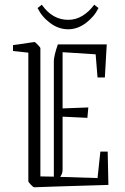

<svg xmlns="http://www.w3.org/2000/svg" viewBox="-20 -783 528 813"><path d="M35 -567V-592Q44 -593 64.5 -596Q85 -599 104 -602Q123 -605 126 -605Q129 -605 140 -593.5Q151 -582 151 -579V-36L208 -35V-525Q208 -534 212.5 -553.5Q217 -573 225 -595H432L424 -455H393L385 -553L245 -562V-324L354 -328L350 -284L245 -289V-66Q245 -58 243.5 -51.5Q242 -45 235 -34L393 -29L405 -141H436L439 0Q361 2 306.5 4Q252 6 209.5 7Q167 8 125 10Q121 10 110.5 -1Q100 -12 100 -16V-560ZM269 -659Q228 -659 192.5 -685.5Q157 -712 139 -749L157 -763Q202 -699 269 -699Q301 -699 329 -716Q357 -733 379 -763L397 -749Q379 -712 343.5 -685.5Q308 -659 269 -659Z"/></svg>

Font: Grenze Gotisch ExtraLight
Style: Regular
Weight: 200
Designer: Renata Polastri
Foundry: Omnibus-Type
Version: Version 1.001